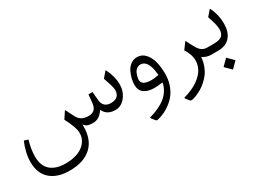

<svg xmlns="http://www.w3.org/2000/svg" viewBox="-34 -900 2287 1703"><g transform="rotate(-30 1109.0 -48.5)"><path d="M943.4 -73.2Q986.3 -73.2 1008.8 -95.2Q1031.2 -117.2 1031.2 -159.2Q1030.8 -186 993.7 -291.5L1043.9 -349.6Q1046.9 -347.2 1050.3 -339.8Q1090.8 -256.8 1090.8 -180.2Q1090.8 -108.9 1049.1 -54.7Q1007.3 -0.5 946.8 0Q864.7 0 832.5 -59.1L827.1 -69.3L820.3 -60.1Q796.4 -28.3 772 -14.2Q747.6 0 712.9 0Q658.2 0 639.2 -21L626.5 -35.2V-16.1Q626.5 120.1 547.6 191.7Q468.8 263.2 325.7 263.2Q201.7 263.2 130.9 201.7Q60.1 140.1 60.1 24.4Q60.1 -70.3 104.5 -171.9L145 -159.7Q119.1 -71.3 119.1 1Q119.1 94.7 172.4 142.3Q225.6 189.9 329.1 189.9Q395 189.9 448.2 170.7Q501.5 151.4 534.4 111.1Q567.4 70.8 567.4 15.6Q567.4 -39.6 508.3 -152.3L553.2 -220.7Q554.2 -222.7 555.2 -223.1Q559.1 -220.2 564.9 -207.5Q592.8 -149.9 607.4 -125Q638.7 -73.2 711.9 -73.2Q752 -73.2 772.7 -93.8Q793.5 -114.3 797.4 -154.8L805.7 -240.2H847.2L855 -154.3Q862.3 -73.2 943.4 -73.2Z M1417.5 -2.4Q1370.1 3.4 1341.8 3.4Q1275.4 3.4 1238 -24.7Q1200.7 -52.7 1200.7 -109.4Q1200.7 -138.2 1208.7 -171.1Q1216.8 -204.1 1232.7 -236.6Q1248.5 -269 1277.3 -290.3Q1306.2 -311.5 1342.8 -311.5Q1389.6 -311.5 1423.1 -276.6Q1456.5 -241.7 1471.7 -185.8Q1486.8 -129.9 1486.8 -59.1Q1486.8 -2 1470.7 47.6Q1454.6 97.2 1429.2 131.6Q1403.8 166 1369.1 193.1Q1334.5 220.2 1300.3 236.3Q1266.1 252.4 1230 261.2Q1220.7 263.7 1215.6 262Q1210.4 260.3 1204.1 252.4L1184.1 227.5Q1181.2 224.1 1179.2 220.2Q1177.2 216.3 1176.5 214.4Q1175.8 212.4 1176.3 211.9Q1176.3 211.4 1178.7 210.4Q1391.6 152.3 1425.8 6.3L1427.7 -3.4ZM1255.9 -128.4Q1255.9 -70.3 1355 -70.3Q1388.2 -70.3 1423.3 -78.6L1429.2 -80.1L1428.7 -86.4Q1426.8 -108.4 1423.3 -128.4Q1419.9 -148.4 1412.8 -169.4Q1405.8 -190.4 1396 -205.3Q1386.2 -220.2 1371.3 -230Q1356.4 -239.7 1337.9 -239.7Q1314.5 -239.7 1296.9 -225.8Q1279.3 -211.9 1271.2 -191.7Q1263.2 -171.4 1259.5 -155.3Q1255.9 -139.2 1255.9 -128.4Z M1836.4 -16.1Q1832 26.9 1816.9 65.2Q1801.8 103.5 1780.5 130.9Q1759.3 158.2 1733.4 181.2Q1707.5 204.1 1682.4 218.8Q1657.2 233.4 1634 243.7Q1610.8 253.9 1595 258.1Q1579.1 262.2 1571.8 262.2Q1563 262.2 1553.7 251L1534.7 227.1Q1525.9 214.8 1526.9 211.4Q1527.3 210.9 1529.3 210Q1573.2 198.2 1611.1 181.4Q1648.9 164.6 1679.9 142.6Q1710.9 120.6 1732.9 95Q1754.9 69.3 1767.1 38.1Q1779.3 6.8 1779.3 -27.3Q1779.3 -59.1 1767.3 -92.5Q1755.4 -126 1736.8 -153.3L1787.1 -221.2Q1817.4 -162.1 1836.4 -129.9Q1868.7 -73.2 1924.3 -73.2H1939Q1943.8 -68.4 1943.8 -42.5V-30.3Q1943.8 -4.9 1939 0H1926.8Q1880.9 0 1847.7 -22L1837.4 -28.3Z M1934.1 0Q1924.3 0 1919.4 -6.6Q1914.6 -13.2 1914.6 -30.3V-42.5Q1914.6 -59.6 1919.2 -66.4Q1923.8 -73.2 1934.1 -73.2H1994.1Q2053.7 -73.2 2077.6 -94.7Q2101.6 -116.2 2101.6 -161.6Q2101.6 -205.6 2067.4 -301.8L2118.2 -359.9Q2120.6 -356.9 2123.5 -350.6Q2161.1 -273.4 2161.1 -185.1Q2161.1 -97.7 2118.4 -48.8Q2075.7 0 1995.6 0ZM2025.9 88.4 2086.9 149.4 2025.9 210.4 1964.8 149.4Z"/></g></svg>

Font: Sahel Light FD
Style: Light-FD
Weight: 300
Foundry: Saber Rastikerdar (saber.rastikerdar@gmail.com)
Version: Version 3.3.0